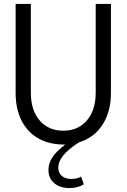

<svg xmlns="http://www.w3.org/2000/svg" viewBox="-20 -720 640 971"><path d="M331 231Q283 231 254 206Q225 181 225 140Q225 106 245 75.5Q265 45 310 11Q231 12 175 -19.5Q119 -51 89 -110Q59 -169 59 -251V-700H136V-251Q136 -163 180.5 -111Q225 -59 300 -59Q375 -59 419.5 -111Q464 -163 464 -251V-700H541V-251Q541 -154 498 -88.5Q455 -23 379 0Q325 35 300 66Q275 97 275 128Q275 155 293 170Q311 185 342 185Q355 185 368 182Q381 179 390 173L404 212Q374 231 331 231Z"/></svg>

Font: Red Hat Mono
Style: Regular
Weight: 300
Monospace: yes
Designer: Pentagram, MCKL
Foundry: Pentagram, MCKL
Version: Version 1.023